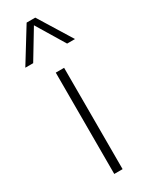

<svg xmlns="http://www.w3.org/2000/svg" viewBox="-240 -847 688 887"><g transform="rotate(-30 104.5 -404.0)"><path d="M83 0V-540.5H127.5V0ZM-27.5 -630.5 82 -808H128L237.5 -630.5H195.5L98 -792H112L14.5 -630.5Z"/></g></svg>

Font: Encode Sans Condensed Thin ExtraLight
Style: Regular
Weight: 250
Version: Version 3.002